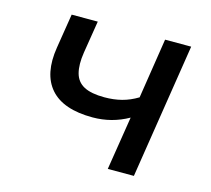

<svg xmlns="http://www.w3.org/2000/svg" viewBox="-78 -583 742 675"><g transform="rotate(15 293.0 -245.5)"><path d="M367 0 398 -195Q368 -178 335.5 -169.5Q303 -161 268 -161Q161 -161 114.5 -214Q68 -267 84 -366L104 -491H199L180 -373Q173 -328 181 -298Q189 -268 215.5 -254Q242 -240 290 -240Q324 -240 353 -247.5Q382 -255 410 -272L444 -491H539L462 0Z"/></g></svg>

Font: Nunito Sans 10pt Medium
Style: Italic
Weight: 500
Italic angle: -9°
Designer: Vernon Adams
Foundry: Vernon Adams
Version: Version 3.101;gftools[0.9.27]